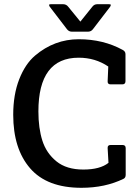

<svg xmlns="http://www.w3.org/2000/svg" viewBox="-20 -883 669 915"><path d="M43 -336Q43 -432 71.5 -505Q100 -578 147 -618Q239 -696 355.5 -696Q472 -696 565 -645Q578 -638 578 -625V-496Q578 -481 563 -481H507Q492 -481 493 -496L496 -566Q434 -608 355 -608Q163 -608 163 -352Q163 -272 182 -212.5Q201 -153 249 -114Q297 -75 377 -75Q457 -75 497 -107L493 -177Q492 -192 507 -192H564Q579 -192 579 -177V-50Q579 -36 569 -31Q481 12 368 12Q204 12 123.5 -81Q43 -174 43 -336ZM444 -863H499Q508 -863 508 -859.5Q508 -856 505 -851L423 -744Q414 -732 399 -732H323Q308 -732 299 -744L217 -851Q214 -856 214 -859.5Q214 -863 223 -863H280Q296 -863 305 -851L363 -780L420 -851Q429 -863 444 -863Z"/></svg>

Font: Crete Round
Style: Regular
Weight: 400
Designer: Veronika Burian
Foundry: TypeTogether
Version: Version 1.001